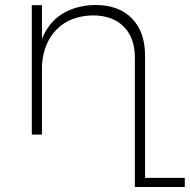

<svg xmlns="http://www.w3.org/2000/svg" viewBox="-20 -542 764 773"><path d="M724 174V211H523V-310Q523 -390 478 -435Q433 -480 353 -480Q263 -478 209.5 -425Q156 -372 149 -281V0H108V-521H149V-385Q175 -451 229.5 -485.5Q284 -520 363 -522Q458 -522 511 -468Q564 -414 564 -318V174Z"/></svg>

Font: Montserrat arm2 ExtraLight
Style: Regular
Weight: 275
Designer: Julieta Ulanovsky
Foundry: Julieta Ulanovsky
Version: Version 6.000